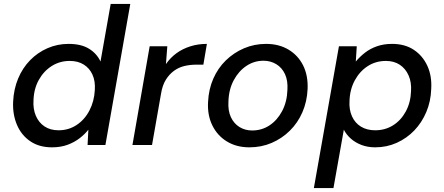

<svg xmlns="http://www.w3.org/2000/svg" viewBox="-20 -740 2268 980"><path d="M245 12Q180 12 134.5 -19Q89 -50 66.5 -103Q44 -156 47 -221Q50 -285 72.5 -339Q95 -393 133.5 -432.5Q172 -472 222.5 -494Q273 -516 330 -516Q394 -516 434 -491.5Q474 -467 493 -426L545 -720H645L518 0H427L431 -78Q413 -55 386.5 -34.5Q360 -14 325 -1Q290 12 245 12ZM279 -75Q330 -75 371 -102Q412 -129 436.5 -176Q461 -223 464 -281Q467 -326 452 -359Q437 -392 407.5 -410.5Q378 -429 336 -429Q285 -429 244 -403Q203 -377 178 -332Q153 -287 151 -229Q148 -184 163 -149Q178 -114 207.5 -94.5Q237 -75 279 -75Z M656 0 744 -504H834L827 -413Q850 -446 881 -468.5Q912 -491 951.5 -503.5Q991 -516 1036 -516L1018 -410H983Q950 -410 921 -403Q892 -396 868 -378.5Q844 -361 826.5 -333Q809 -305 802 -262L756 0Z M1253 12Q1187 12 1138 -18Q1089 -48 1063.5 -100.5Q1038 -153 1042 -220Q1045 -284 1068.5 -338Q1092 -392 1132.5 -431.5Q1173 -471 1225.5 -493.5Q1278 -516 1338 -516Q1404 -516 1453 -486.5Q1502 -457 1527.5 -405.5Q1553 -354 1550 -285Q1547 -221 1523.5 -167Q1500 -113 1459.5 -73Q1419 -33 1366.5 -10.5Q1314 12 1253 12ZM1267 -74Q1316 -74 1355.5 -100Q1395 -126 1420 -173Q1445 -220 1447 -281Q1450 -329 1434.5 -362Q1419 -395 1390 -412.5Q1361 -430 1325 -430Q1277 -430 1237.5 -403.5Q1198 -377 1173 -330.5Q1148 -284 1146 -223Q1143 -175 1158.5 -142Q1174 -109 1202.5 -91.5Q1231 -74 1267 -74Z M1582 220 1710 -504H1801L1796 -426Q1817 -451 1843.5 -471.5Q1870 -492 1904.5 -504Q1939 -516 1981 -516Q2047 -516 2092.5 -485.5Q2138 -455 2161.5 -403.5Q2185 -352 2181 -286Q2179 -223 2156 -168.5Q2133 -114 2094.5 -74Q2056 -34 2005 -11Q1954 12 1895 12Q1856 12 1824 -0.5Q1792 -13 1769.5 -33.5Q1747 -54 1735 -78L1682 220ZM1895 -75Q1946 -75 1986.5 -100.5Q2027 -126 2051.5 -171.5Q2076 -217 2078 -275Q2081 -320 2065.5 -355Q2050 -390 2020.5 -409.5Q1991 -429 1950 -429Q1898 -429 1857 -402.5Q1816 -376 1791 -330Q1766 -284 1764 -226Q1761 -181 1776.5 -146.5Q1792 -112 1822.5 -93.5Q1853 -75 1895 -75Z"/></svg>

Font: DM Sans Medium
Style: Italic
Weight: 500
Italic angle: -10°
Designer: Colophon Foundry, Jonny Pinhorn
Foundry: Colophon Foundry
Version: Version 4.004;gftools[0.9.30]